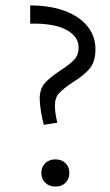

<svg xmlns="http://www.w3.org/2000/svg" viewBox="-20 -681 405 706"><path d="M126 -319Q126 -354 145 -375.5Q164 -397 201 -421Q235 -443 252 -460.5Q269 -478 269 -507Q269 -547 223.5 -571.5Q178 -596 91 -594V-661Q164 -661 218 -641Q272 -621 301.5 -584.5Q331 -548 331 -500Q331 -454 309.5 -428.5Q288 -403 247 -378Q214 -356 198 -339Q182 -322 182 -294Q182 -263 191 -230L141 -222Q135 -244 130.5 -272Q126 -300 126 -319ZM184 -95Q207 -95 221 -81Q235 -67 235 -45Q235 -23 221 -9Q207 5 184 5Q161 5 146.5 -9Q132 -23 132 -45Q132 -67 146.5 -81Q161 -95 184 -95Z"/></svg>

Font: QiushuiShotai Bright
Style: Regular
Weight: 400
Designer: Christian Thalmann (Catharsis Fonts)
Version: Version 1.250;